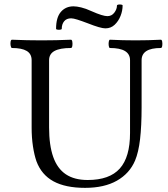

<svg xmlns="http://www.w3.org/2000/svg" viewBox="-20 -848 771 880"><path d="M370 13Q280 13 225 -17Q170 -47 147 -109Q137 -138 131 -177.5Q125 -217 125 -263V-572Q125 -601 102.5 -614.5Q80 -628 35 -628Q31 -628 29 -637.5Q27 -647 28.5 -656.5Q30 -666 35 -666Q103 -663 170 -663Q238 -663 305 -666Q310 -666 311.5 -656.5Q313 -647 311.5 -637.5Q310 -628 305 -628Q255 -628 230 -614.5Q205 -601 205 -572V-264Q205 -182 224 -128.5Q243 -75 282 -49Q321 -23 382 -23Q482 -23 529 -75.5Q576 -128 576 -238V-572Q576 -628 484 -628Q480 -628 478.5 -637.5Q477 -647 478.5 -656.5Q480 -666 484 -666Q543 -663 601 -663Q659 -663 717 -666Q722 -666 723.5 -656.5Q725 -647 723.5 -637.5Q722 -628 717 -628Q629 -628 629 -572V-356Q629 -271 622 -210.5Q615 -150 599 -112Q574 -53 516 -20Q458 13 370 13ZM463 -718Q441 -718 383 -741Q354 -752 335 -758Q316 -764 306 -764Q285 -764 274 -750.5Q263 -737 263 -716Q263 -713 256.5 -712Q250 -711 243.5 -712Q237 -713 237 -716Q237 -768 259 -793.5Q281 -819 317 -819Q331 -819 352 -814Q373 -809 399 -797Q426 -785 444 -779.5Q462 -774 472 -774Q492 -774 504 -790Q516 -806 516 -822Q516 -826 522.5 -827Q529 -828 535.5 -827Q542 -826 542 -823Q542 -799 532.5 -775Q523 -751 505.5 -734.5Q488 -718 463 -718Z"/></svg>

Font: Junicode VF
Style: Regular
Weight: 400
Designer: Peter S. Baker
Version: Version 2.213